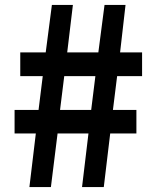

<svg xmlns="http://www.w3.org/2000/svg" viewBox="-20 -757 629 777"><path d="M99 0H186L213 -217H338L312 0H400L426 -217H532V-312H437L454 -449H555V-545H466L488 -737H403L378 -545H252L275 -737H190L165 -545H62V-449H153L136 -312H39V-217H125ZM223 -312 240 -449H366L349 -312Z"/></svg>

Font: Noto Sans T Chinese Bold
Style: Bold
Weight: 700
Designer: Ryoko NISHIZUKA (kana & ideographs); Paul D. Hunt (Latin, Greek & Cyrillic); Wenlong ZHANG (bopomofo); Sandoll Communica
Foundry: Adobe Systems Incorporated
Version: Version 1.000;PS 1;hotconv 1.0.78;makeotf.lib2.5.61930